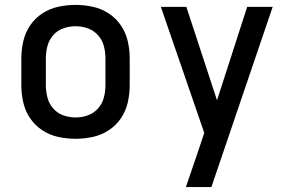

<svg xmlns="http://www.w3.org/2000/svg" viewBox="-20 -558 1192 783"><path d="M288 8Q323 8 358 0.5Q393 -7 423 -26.5Q453 -46 473 -75.5Q493 -105 501 -140Q509 -175 509 -210V-320Q509 -355 501 -390Q493 -425 473 -454.5Q453 -484 423 -503.5Q393 -523 358 -530.5Q323 -538 288 -538Q253 -538 218 -530.5Q183 -523 153 -503.5Q123 -484 103 -454.5Q83 -425 75 -390Q67 -355 67 -320V-210Q67 -175 75 -140Q83 -105 103 -75.5Q123 -46 153 -26.5Q183 -7 218 0.5Q253 8 288 8ZM738 205H842L1092 -530H988L865 -149L740 -530H636L813 -16L790 53Q777 91 764 129Q751 167 738 205ZM288 -79Q263 -79 238.5 -87.5Q214 -96 197 -115.5Q180 -135 173.5 -160Q167 -185 167 -210V-320Q167 -346 173.5 -370.5Q180 -395 197 -414.5Q214 -434 238.5 -442.5Q263 -451 288 -451Q314 -451 338 -442.5Q362 -434 379.5 -414.5Q397 -395 403.5 -370.5Q410 -346 410 -320V-210Q410 -185 403.5 -160Q397 -135 379.5 -115.5Q362 -96 338 -87.5Q314 -79 288 -79Z"/></svg>

Font: Iosevka Sparkle Medium
Style: Regular
Weight: 500
Designer: Belleve Invis
Foundry: Belleve Invis
Version: Version 4.5.0; ttfautohint (v1.8.3)